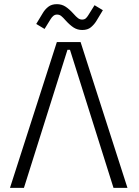

<svg xmlns="http://www.w3.org/2000/svg" viewBox="-20 -902 668 922"><path d="M367 -700 592 0H525L316 -663H304L95 0H28L253 -700ZM194 -763 154 -787 186 -840Q196 -857 212 -869.5Q228 -882 253 -882Q276 -882 294 -870.5Q312 -859 332 -837Q346 -821 355 -814.5Q364 -808 374 -808Q385 -808 391.5 -813.5Q398 -819 404 -829L434 -877L474 -853L442 -800Q432 -784 416.5 -771Q401 -758 375 -758Q352 -758 334 -769.5Q316 -781 296 -803Q282 -819 273.5 -825.5Q265 -832 254 -832Q244 -832 236.5 -826Q229 -820 223 -810Z"/></svg>

Font: Space 7353
Style: Regular
Weight: 400
Designer: Christine Claussen + Ruben Lyon  (Space 7353)
Version: Version 1.000;FEAKit 1.0